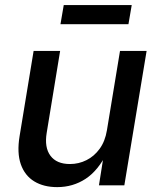

<svg xmlns="http://www.w3.org/2000/svg" viewBox="-20 -748 638 775"><path d="M210.9 7.3Q156.2 7.3 118.2 -15.9Q80.1 -39.1 64 -85Q47.9 -130.9 59.1 -198.7L115.7 -542.5H222.7L168.5 -211.9Q158.7 -152.8 183.6 -119.4Q208.5 -85.9 262.2 -85.9Q297.9 -85.9 329.1 -101.6Q360.4 -117.2 382.3 -147.5Q404.3 -177.7 411.6 -222.2L464.4 -542.5H571.8L481.9 0H379.4L400.4 -132.8H412.6Q376.5 -59.6 325.4 -26.1Q274.4 7.3 210.9 7.3ZM511.7 -727.5 498.5 -650.4H224.1L237.3 -727.5Z"/></svg>

Font: Inter 16pt Medium
Style: Italic
Weight: 500
Italic angle: -9.3988°
Version: Version 4.001;git-66647c0bb